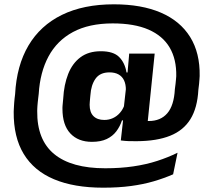

<svg xmlns="http://www.w3.org/2000/svg" viewBox="-20 -690 985 890"><path d="M406 -32.5Q342.5 -32.5 306 -71.5Q269.5 -110.5 269.5 -185.5Q269.5 -188.5 269.5 -192Q269.5 -195.5 270 -200.5Q270.5 -205.5 271.2 -213.5Q272 -221.5 273 -233Q276.5 -297.5 296 -347Q315.5 -396.5 353 -424.5Q390.5 -452.5 447.5 -452.5Q505.5 -452.5 532.2 -425.8Q559 -399 566.5 -354H600.5L563 -261Q563.5 -264.5 563.5 -267.8Q563.5 -271 563.5 -273.5Q563.5 -299.5 555 -317.5Q546.5 -335.5 529.5 -345Q512.5 -354.5 487.5 -354.5Q443.5 -354.5 422.8 -325.2Q402 -296 399 -248.5Q398 -237 397.2 -229.5Q396.5 -222 396.2 -217.2Q396 -212.5 395.8 -209.8Q395.5 -207 395.5 -204.5Q395.5 -169.5 413.2 -151.8Q431 -134 463.5 -134Q485 -134 503.5 -142.5Q522 -151 535.8 -166.8Q549.5 -182.5 557 -203.5L578 -132H545.5Q536 -103.5 519 -81Q502 -58.5 474.5 -45.5Q447 -32.5 406 -32.5ZM540 -39 553 -155 552 -174.5 568 -317.5 569.5 -334.5 578.5 -436.5V-441.5H697L658 -61ZM631.5 -131.5Q640.5 -130 648.2 -129.5Q656 -129 669.5 -129Q724.5 -129 755.5 -165Q786.5 -201 790.5 -276Q792.5 -290.5 793.8 -302Q795 -313.5 795.8 -322.2Q796.5 -331 797 -337Q798.5 -415 766.5 -469.5Q734.5 -524 668.5 -552.8Q602.5 -581.5 502.5 -581.5Q392.5 -581.5 318.2 -541.5Q244 -501.5 204.8 -428.2Q165.5 -355 159.5 -255Q158 -242.5 156.8 -232.5Q155.5 -222.5 154.8 -214.2Q154 -206 153.5 -199Q153 -192 152.8 -186.2Q152.5 -180.5 152.5 -175.5Q151 -42 231 24Q311 90 468 90Q538.5 90 598 81.2Q657.5 72.5 708.5 56Q759.5 39.5 803 18L782.5 118Q740 136.5 692.2 150.5Q644.5 164.5 587.2 172.2Q530 180 458 180Q323.5 180 230.5 141Q137.5 102 90 23.8Q42.5 -54.5 43.5 -171.5Q43.5 -177 44 -183.8Q44.5 -190.5 44.8 -198Q45 -205.5 45.8 -214Q46.5 -222.5 47.5 -232.5Q48.5 -242.5 50 -253Q57 -386 112 -479Q167 -572 267 -621Q367 -670 508 -670Q636 -670 725.5 -631.5Q815 -593 861.2 -518.8Q907.5 -444.5 905.5 -337.5Q905 -330.5 904.5 -321.8Q904 -313 902.8 -301Q901.5 -289 899.5 -273.5Q895 -190 862.8 -137.8Q830.5 -85.5 768.8 -60.8Q707 -36 614 -35.5Q595.5 -35 577.2 -35.8Q559 -36.5 540 -39Z"/></svg>

Font: AnekLatin_SemiExpandedSemiBold
Style: Regular
Weight: 600
Width: 6
Designer: Yesha Goshar
Foundry: Ek Type
Version: Version 1.003